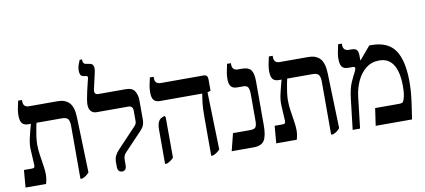

<svg xmlns="http://www.w3.org/2000/svg" viewBox="-76 -1145 3164 1430"><g transform="rotate(-10 1506.0 -430.0)"><path d="M17 0 28 -131H90Q103 -131 107 -137.5Q111 -144 110 -158L104 -266Q101 -309 112 -357Q123 -405 138 -459V-461H118Q86 -461 72 -479Q58 -497 58 -539Q58 -561 62 -584Q66 -607 75 -647H104V-637Q104 -592 147 -592H364Q422 -592 452.5 -558.5Q483 -525 485 -447L498 -30Q486 -17 475 -8.5Q464 0 446 7H431V-394Q431 -427 420 -444Q409 -461 371 -461H181Q178 -448 172.5 -420.5Q167 -393 162.5 -360Q158 -327 158 -299Q158 -264 164 -222.5Q170 -181 176.5 -140.5Q183 -100 183 -70Q183 -35 172 0Z M747 7Q713 7 713 -37V-69Q713 -96 722.5 -116.5Q732 -137 752 -158L890 -304Q902 -316 906 -324.5Q910 -333 910 -345V-424Q910 -461 875 -461H636Q609 -461 593.5 -478.5Q578 -496 578 -528Q578 -543 582.5 -570.5Q587 -598 594 -628Q601 -658 607 -683Q613 -708 616 -719Q621 -737 608 -739L586 -743Q569 -746 563.5 -758.5Q558 -771 558 -791Q558 -812 566 -833.5Q574 -855 579 -867H597V-860Q597 -833 620 -829L650 -824Q688 -817 673 -752L646 -633Q637 -592 672 -592H879Q928 -592 946.5 -563Q965 -534 965 -491V-346Q965 -323 958 -305Q951 -287 933 -268L803 -131Q790 -118 785 -105Q780 -92 780 -73V-37Q780 7 747 7Z M1420 7V-289Q1420 -359 1425 -397.5Q1430 -436 1434 -458V-461H1115Q1083 -461 1068.5 -478.5Q1054 -496 1054 -536Q1054 -561 1058 -585Q1062 -609 1071 -647H1100V-634Q1100 -592 1145 -592H1468Q1499 -592 1499 -558V-471L1475 -463L1487 -29Q1466 -6 1435 7ZM1071 7V-252Q1071 -289 1080.5 -309Q1090 -329 1105 -336L1128 -346L1136 -336L1137 -29Q1126 -17 1114.5 -9Q1103 -1 1086 7Z M1576 0 1609 -131H1738Q1770 -131 1780 -144Q1790 -157 1790 -192V-388Q1790 -429 1781 -445Q1772 -461 1745 -461H1698Q1667 -461 1652.5 -478.5Q1638 -496 1638 -536Q1638 -560 1642 -583.5Q1646 -607 1655 -647H1684V-637Q1684 -592 1728 -592H1759Q1807 -592 1826 -567Q1845 -542 1845 -482V-149Q1845 -70 1823.5 -35Q1802 0 1742 0Z M1913 0 1924 -131H1986Q1999 -131 2003 -137.5Q2007 -144 2006 -158L2000 -266Q1997 -309 2008 -357Q2019 -405 2034 -459V-461H2014Q1982 -461 1968 -479Q1954 -497 1954 -539Q1954 -561 1958 -584Q1962 -607 1971 -647H2000V-637Q2000 -592 2043 -592H2260Q2318 -592 2348.5 -558.5Q2379 -525 2381 -447L2394 -30Q2382 -17 2371 -8.5Q2360 0 2342 7H2327V-394Q2327 -427 2316 -444Q2305 -461 2267 -461H2077Q2074 -448 2068.5 -420.5Q2063 -393 2058.5 -360Q2054 -327 2054 -299Q2054 -264 2060 -222.5Q2066 -181 2072.5 -140.5Q2079 -100 2079 -70Q2079 -35 2068 0Z M2491 0 2518 -232Q2527 -310 2548.5 -356.5Q2570 -403 2581 -423Q2586 -434 2588 -440Q2590 -446 2590 -450Q2590 -461 2572 -461H2538Q2506 -461 2492 -479Q2478 -497 2478 -539Q2478 -561 2482 -584Q2486 -607 2495 -647H2523V-637Q2523 -592 2568 -592H2586Q2615 -592 2626 -579Q2637 -566 2637 -535V-501L2639 -500L2722 -598H2737Q2862 -598 2916 -519.5Q2970 -441 2970 -278Q2970 -245 2967.5 -210Q2965 -175 2958.5 -125.5Q2952 -76 2940 0H2665L2684 -131H2866Q2884 -131 2891.5 -136.5Q2899 -142 2904 -159Q2910 -175 2913 -198.5Q2916 -222 2916 -257Q2916 -362 2881 -418.5Q2846 -475 2775 -475Q2717 -475 2675 -442Q2633 -409 2608 -356Q2583 -303 2575 -242L2547 0Z"/></g></svg>

Font: Noto Serif Hebrew SemiCondensed SemiBold
Style: Regular
Weight: 600
Width: 4
Designer: Monotype Design Team
Foundry: Monotype Imaging Inc.
Version: Version 2.004; ttfautohint (v1.8.4.7-5d5b)